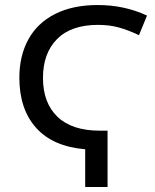

<svg xmlns="http://www.w3.org/2000/svg" viewBox="-20 -744 618 764"><path d="M565 -682 533 -604Q491 -624 453.5 -634.5Q416 -645 370 -645Q263 -645 207 -588.5Q151 -532 151 -434Q151 -335 208.5 -279.5Q266 -224 378 -224H408V0H319V-150Q190 -161 123.5 -235.5Q57 -310 57 -435Q57 -521 92.5 -586.5Q128 -652 198.5 -688Q269 -724 369 -724Q475 -724 565 -682Z"/></svg>

Font: Noto Sans Display
Style: Regular
Weight: 400
Designer: Monotype Design team
Foundry: Monotype Imaging Inc.
Version: Version 1.000